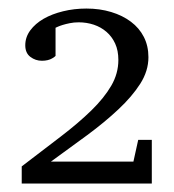

<svg xmlns="http://www.w3.org/2000/svg" viewBox="-20 -812 406 449"><path d="M30.8 -382.8V-422.9Q80.6 -460.9 122.1 -492.7Q163.6 -524.4 193.6 -553.7Q223.6 -583 240.2 -611.6Q256.8 -640.1 256.8 -671.9Q256.8 -693.8 249.3 -710.2Q241.7 -726.6 229 -737.5Q216.3 -748.5 199.5 -754.2Q182.6 -759.8 164.1 -759.8Q152.8 -759.8 143.3 -757.8Q133.8 -755.9 126.7 -753.7Q119.6 -751.5 115.2 -749.5Q110.8 -747.6 109.9 -747.1V-681.2Q106.4 -677.7 101.6 -675.3Q97.7 -672.9 91.6 -671.4Q85.4 -669.9 78.1 -669.9Q63 -669.9 51 -679Q39.1 -688 39.1 -706.1Q39.1 -725.1 50.8 -741Q62.5 -756.8 82 -768.1Q101.6 -779.3 127.4 -785.6Q153.3 -792 182.1 -792Q213.4 -792 240 -783.9Q266.6 -775.9 286.1 -761.2Q305.7 -746.6 316.4 -725.6Q327.1 -704.6 327.1 -678.2Q327.1 -646 307.9 -616Q288.6 -585.9 256.8 -556.2Q225.1 -526.4 184.1 -496.1Q143.1 -465.8 99.1 -434.1H292L303.2 -484.9H335V-382.8Z"/></svg>

Font: Tagmukay Beta
Style: Regular
Weight: 400
Designer: Peter Martin
Foundry: SIL International
Version: Version 2.000; dev 82b92eM